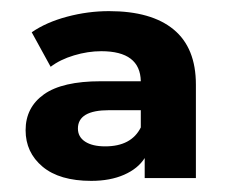

<svg xmlns="http://www.w3.org/2000/svg" viewBox="-20 -710 419 345"><path d="M332 -558V-390H240V-426Q228 -407 203 -396Q178 -385 144 -385Q87 -385 56.5 -410.5Q26 -436 26 -476Q26 -517 59 -540.5Q92 -564 161 -564H233Q232 -618 162 -618Q138 -618 113 -610.5Q88 -603 71 -590L37 -652Q63 -670 100.5 -680Q138 -690 176 -690Q252 -690 292 -657Q332 -624 332 -558ZM233 -481V-512H176Q120 -512 120 -479Q120 -464 133 -455.5Q146 -447 169 -447Q216 -447 233 -481Z"/></svg>

Font: Montserrat Ace
Style: Bold
Weight: 700
Designer: Julieta Ulanovsky
Foundry: Julieta Ulanovsky
Version: Version 1